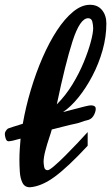

<svg xmlns="http://www.w3.org/2000/svg" viewBox="-42 -768 464 802"><path d="M83 14.2Q61 14.2 51.8 -4.6Q42.5 -23.4 40.8 -50.3Q39.1 -77.1 39.1 -101.1Q39.1 -122.1 40.5 -144Q42 -166 43.9 -189L10.3 -180.2Q7.3 -179.7 -3.4 -178Q-14.2 -176.3 -18.1 -189Q-24.4 -208.5 -19.8 -217.5Q-15.1 -226.6 -8.8 -231Q-3.4 -233.4 13.2 -238.5Q29.8 -243.7 53.2 -251Q65.4 -321.3 86.7 -392.3Q107.9 -463.4 135.7 -527.3Q163.6 -591.3 196 -640.9Q228.5 -690.4 263.7 -719.2Q298.8 -748 334 -748Q366.2 -748 384.3 -725.8Q402.3 -703.6 402.3 -669.9Q402.3 -614.7 386.5 -558.3Q370.6 -502 344 -451.2Q317.4 -400.4 285.4 -360.8Q253.4 -321.3 221.2 -299.8Q277.8 -314 313.5 -323.7Q349.1 -333.5 356.9 -319.8Q360.4 -309.1 352.1 -290.8Q343.8 -272.5 327.1 -267.1Q312 -263.7 298.3 -258.5Q284.7 -253.4 272 -251Q265.1 -250 249.5 -246.1Q233.9 -242.2 216.6 -237.8Q199.2 -233.4 186.8 -230.2Q174.3 -227.1 174.3 -227.1Q171.9 -216.8 163.3 -191.7Q154.8 -166.5 147.5 -138.7Q140.1 -110.8 140.1 -91.8Q140.1 -85.9 142.3 -71.5Q144.5 -57.1 157.2 -57.1Q164.1 -57.1 184.3 -74.5Q204.6 -91.8 230.7 -117.9Q256.8 -144 282.2 -170.9Q307.6 -197.8 324.2 -216.3V-159.2Q242.7 -71.3 187.3 -30.3Q131.8 10.7 83 14.2ZM195.3 -332Q231.9 -368.7 260.3 -415Q288.6 -461.4 307.9 -508.3Q327.1 -555.2 337.2 -593Q347.2 -630.9 347.2 -649.9Q347.2 -662.1 343.8 -677Q340.3 -691.9 326.2 -691.9Q292 -691.9 261.2 -596.4Q230.5 -501 195.3 -332Z"/></svg>

Font: Norican
Style: Regular
Weight: 400
Designer: Vernon Adams
Foundry: Vernon Adams
Version: Version 1.100; ttfautohint (v1.8.4.7-5d5b);gftools[0.9.33]